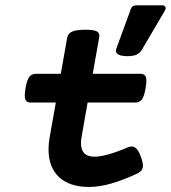

<svg xmlns="http://www.w3.org/2000/svg" viewBox="-20 -704 653 734"><path d="M613.3 -672.9Q613.3 -668 609.9 -662.6L522 -513.2Q514.6 -501 502 -495.1Q489.3 -489.3 467.8 -489.3Q423.3 -489.3 423.3 -510.3Q423.3 -514.6 425.8 -521L480.5 -670.4Q482.4 -676.8 488 -680.2Q493.7 -683.6 500.5 -683.6H601.1Q606.9 -683.6 610.1 -680.7Q613.3 -677.7 613.3 -672.9ZM539.6 -394.5Q539.6 -383.8 536.6 -366.7Q531.2 -335 522.2 -323.5Q513.2 -312 496.1 -312H314.9L292 -181.2Q289.6 -167.5 289.6 -156.7Q289.6 -105 340.8 -105Q385.3 -105 468.3 -140.6Q475.6 -144 482.9 -144Q494.1 -144 502.9 -134.3Q511.7 -124.5 519.5 -102.5Q526.4 -83 526.4 -71.3Q526.4 -60.1 520.8 -52.7Q515.1 -45.4 503.4 -40Q451.2 -15.6 405.5 -2.4Q359.9 10.7 320.3 10.7Q246.6 10.7 206.1 -26.6Q165.5 -64 165.5 -133.3Q165.5 -154.8 169.9 -179.7L193.4 -312H98.6Q85.9 -312 80.3 -317.9Q74.7 -323.7 74.7 -338.9Q74.7 -350.1 77.6 -366.7Q83 -398.4 92 -410.2Q101.1 -421.9 118.2 -421.9H212.4L236.8 -559.6Q239.7 -576.2 255.9 -583.3Q272 -590.3 306.6 -590.3Q336.4 -590.3 348.1 -585Q359.9 -579.6 359.9 -567.4Q359.9 -565.4 358.9 -559.6L334.5 -421.9H515.6Q528.3 -421.9 533.9 -415.8Q539.6 -409.7 539.6 -394.5Z"/></svg>

Font: Courier Prime Sans
Style: Bold Italic
Weight: 700
Italic angle: -10°
Designer: Alan Dague-Greene
Foundry: Quote-Unquote Apps
Version: Version 3.020